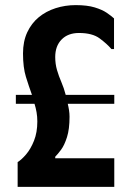

<svg xmlns="http://www.w3.org/2000/svg" viewBox="-20 -731 495 751"><path d="M42 -360V-325H115Q120 -309 123 -292Q126 -275 126 -256Q126 -213 113 -180.5Q100 -148 82 -127Q64 -106 49 -97V0H427V-112H196V-118Q206 -128 219 -145.5Q232 -163 242 -194.5Q252 -226 252 -274Q252 -287 250 -300Q248 -313 245 -325H427V-360H237Q230 -387 220 -410Q210 -433 203 -457Q196 -481 196 -508Q196 -551 221 -576.5Q246 -602 289 -602Q341 -602 369.5 -581Q398 -560 416 -539H426V-659Q415 -669 397.5 -681Q380 -693 350.5 -702Q321 -711 276 -711Q235 -711 197.5 -699Q160 -687 131.5 -663.5Q103 -640 86.5 -604.5Q70 -569 70 -522Q70 -467 81.5 -430Q93 -393 105 -360Z"/></svg>

Font: Phudu Light Medium
Style: Regular
Weight: 500
Version: Version 1.005;gftools[0.9.23]